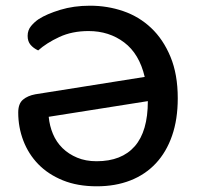

<svg xmlns="http://www.w3.org/2000/svg" viewBox="-20 -639 694 674"><path d="M44 -244Q44 -275 60.5 -289Q77 -303 104 -308L488 -369Q469 -450 416 -490Q363 -530 291 -530Q233 -530 188 -509Q143 -488 114 -462Q97 -470 87 -482Q77 -494 77 -513Q77 -533 89 -547.5Q101 -562 116 -572Q144 -590 191.5 -604.5Q239 -619 296 -619Q357 -619 412.5 -600Q468 -581 510.5 -541Q553 -501 578.5 -439.5Q604 -378 604 -294Q604 -220 584 -162.5Q564 -105 527 -65.5Q490 -26 437.5 -5.5Q385 15 320 15Q252 15 200.5 -6Q149 -27 114.5 -62.5Q80 -98 62 -145Q44 -192 44 -244ZM151 -229Q154 -197 166 -168.5Q178 -140 199.5 -119Q221 -98 251 -85.5Q281 -73 319 -73Q407 -73 453 -125.5Q499 -178 499 -284Z"/></svg>

Font: Baloo 2 Medium
Style: Regular
Weight: 500
Designer: Sarang Kulkarni and Ek Type
Foundry: Ek Type
Version: Version 1.640;hotconv 1.0.111;makeotfexe 2.5.65597; ttfautoh